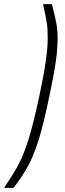

<svg xmlns="http://www.w3.org/2000/svg" viewBox="-110 -763 316 933"><path d="M81 -296Q122 -486 122 -579Q122 -622 117 -654.5Q112 -687 99 -743H142Q157 -687 163.5 -651.5Q170 -616 170 -576Q170 -528 161 -463.5Q152 -399 131 -301Q104 -170 80.5 -92Q57 -14 29 38.5Q1 91 -44 150H-90Q-44 81 -20 36.5Q4 -8 28 -84Q52 -160 81 -296Z"/></svg>

Font: Saira Ultra Condensed Light
Style: Italic
Weight: 300
Width: 1
Italic angle: -12°
Designer: Hector Gatti with collaboration of the Omnibus-Type team
Foundry: Omnibus-Type
Version: Version 1.001; ttfautohint (v1.8)